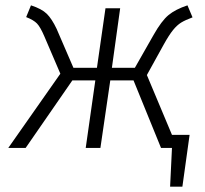

<svg xmlns="http://www.w3.org/2000/svg" viewBox="-20 -554 767 719"><path d="M624 -49H690L663 145H617L624 0H583L480 -253H393L356 0H301L337 -253H251L76 0H11L206 -278L146 -418Q131 -453 118.5 -466Q106 -479 78 -490L96 -534Q136 -521 155 -502.5Q174 -484 192 -446L255 -300H343L375 -523H430L399 -300H485L555 -423Q585 -476 611 -497.5Q637 -519 682 -534L701 -489Q674 -479 658.5 -469.5Q643 -460 628 -441.5Q613 -423 593 -387L530 -273Z"/></svg>

Font: Fira Sans Light
Style: Italic
Weight: 300
Italic angle: -8°
Designer: bBox Type GmbH & Carrois Corporate GbR & Edenspiekermann AG
Foundry: bBox Type GmbH & Carrois Corporate GbR & Edenspiekermann AG
Version: Version 4.301